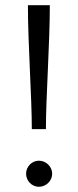

<svg xmlns="http://www.w3.org/2000/svg" viewBox="-20 -708 299 736"><path d="M87 -688C87 -541 102 -335 102 -213H156C156 -336 171 -541 171 -688ZM129 8C157 8 180 -15 180 -42C180 -69 157 -92 129 -92C102 -92 80 -69 80 -42C80 -15 102 8 129 8Z"/></svg>

Font: Roundo
Style: Regular
Weight: 400
Designer: Shiva Nallaperumal
Foundry: Indian Type Foundry
Version: Version 2.000